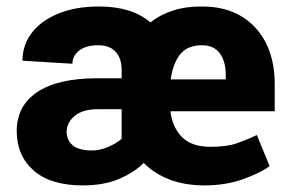

<svg xmlns="http://www.w3.org/2000/svg" viewBox="-20 -558 885 588"><path d="M606.4 9.8Q545.9 9.8 499 -8.3Q452.1 -26.4 419.9 -59.1Q393.6 -31.7 346.9 -11Q300.3 9.8 232.9 9.8Q135.3 9.8 83.3 -35.6Q31.2 -81.1 31.2 -156.7Q31.2 -233.9 94.2 -276.1Q157.2 -318.4 279.3 -318.4H352.5V-343.8Q352.5 -379.4 334.2 -399.4Q315.9 -419.4 281.2 -419.4Q243.2 -419.4 222.4 -403.1Q201.7 -386.7 201.7 -362.8L48.8 -372.1Q48.8 -420.4 77.6 -457.8Q106.4 -495.1 159.2 -516.6Q211.9 -538.1 283.2 -538.1Q384.3 -538.1 440.9 -489.3Q470.7 -513.2 510.3 -525.9Q549.8 -538.6 598.6 -538.1Q702.1 -538.1 761.7 -473.6Q821.3 -409.2 821.3 -299.3V-217.3H502Q507.3 -169.9 536.4 -139.2Q565.4 -108.4 625.5 -108.4Q674.8 -108.4 706.1 -119.4Q737.3 -130.4 766.6 -144.5L805.7 -49.3Q777.3 -28.3 724.4 -9.3Q671.4 9.8 606.4 9.8ZM598.6 -419.4Q552.7 -419.4 530.8 -390.4Q508.8 -361.3 502.9 -314.9H671.4V-328.1Q671.4 -370.1 653.1 -394.8Q634.8 -419.4 598.6 -419.4ZM261.7 -97.2Q285.6 -97.2 310.5 -107.7Q335.4 -118.2 352.5 -132.8V-223.6H280.3Q232.9 -223.6 208.5 -202.9Q184.1 -182.1 184.1 -154.8Q184.1 -128.4 202.9 -112.8Q221.7 -97.2 261.7 -97.2Z"/></svg>

Font: Vazirmatn RD UI ExtraBold
Style: Regular
Weight: 800
Designer: Saber Rastikerdar
Foundry: Saber Rastikerdar
Version: Version 33.003